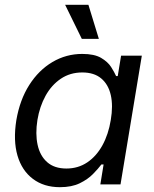

<svg xmlns="http://www.w3.org/2000/svg" viewBox="-20 -777 648 809"><path d="M232.4 11.7Q165 11.7 118.7 -23.2Q72.3 -58.1 53.7 -121.3Q35.2 -184.6 48.8 -270.5Q63.5 -356.4 103.3 -418.9Q143.1 -481.4 200.9 -515.6Q258.8 -549.8 326.7 -549.8Q377.4 -549.8 405.8 -533.2Q434.1 -516.6 448 -494.9Q461.9 -473.1 469.2 -456.5H476.1L490.2 -542.5H577.6L487.8 0H402.8L416.5 -84H407.2Q393.6 -65.9 371.8 -43.7Q350.1 -21.5 316.2 -4.9Q282.2 11.7 232.4 11.7ZM259.8 -66.9Q309.1 -66.9 347.7 -92.8Q386.2 -118.7 411.6 -164.8Q437 -210.9 446.8 -271.5Q457 -331.5 446.8 -376.5Q436.5 -421.4 406.5 -446.5Q376.5 -471.7 326.7 -471.7Q275.4 -471.7 236.1 -445.1Q196.8 -418.5 171.9 -373.3Q147 -328.1 137.7 -271.5Q128.4 -213.4 138.4 -167Q148.4 -120.6 178.7 -93.8Q209 -66.9 259.8 -66.9ZM324.7 -613.3 254.4 -756.8H352.5L396.5 -613.3Z"/></svg>

Font: Inter 16pt
Style: Italic
Weight: 400
Italic angle: -9.3988°
Version: Version 4.001;git-66647c0bb